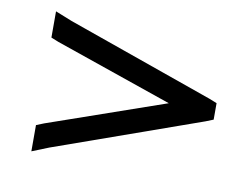

<svg xmlns="http://www.w3.org/2000/svg" viewBox="-58 -669 813 620"><g transform="rotate(10 349.0 -359.5)"><path d="M104 -493 79 -503V-589L134 -567L616 -397L641 -387V-333L616 -323L134 -152L79 -130V-216L104 -226L489 -360Z"/></g></svg>

Font: Nordica Advanced
Style: RegularExtended
Weight: 300
Version: Version 1.07